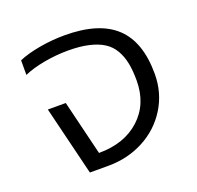

<svg xmlns="http://www.w3.org/2000/svg" viewBox="-102 -659 787 767"><g transform="rotate(-20 291.5 -275.0)"><path d="M154.8 0 83 -293.9H159.2L215.8 -61Q324.2 -61 390.1 -121.3Q456.1 -181.6 456.1 -282.2Q456.1 -324.7 449.7 -356.2Q443.4 -387.7 428.5 -413.3Q413.6 -439 388.7 -454.8Q363.8 -470.7 326.7 -479.2Q289.6 -487.8 238.8 -487.8Q188 -487.8 137 -478.5Q85.9 -469.2 49.8 -453.1V-515.1Q85.9 -530.8 139.2 -540.3Q192.4 -549.8 247.1 -549.8Q392.1 -549.8 462.6 -484.1Q533.2 -418.5 533.2 -282.2Q533.2 -202.1 493.2 -137.2Q453.1 -72.3 384.5 -36.1Q315.9 0 233.9 0Z"/></g></svg>

Font: Prompt Light
Style: Regular
Weight: 300
Designer: Katatrad Team
Foundry: CadsonDemak
Version: Version 1.000;PS 001.000;hotconv 1.0.88;makeotf.lib2.5.64775